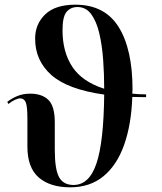

<svg xmlns="http://www.w3.org/2000/svg" viewBox="-20 -790 691 820"><path d="M280 10Q194 10 145.5 -32Q97 -74 97 -164V-284Q97 -334 90.5 -351.5Q84 -369 67 -370Q58 -370 44.5 -364Q31 -358 16 -346L11 -355Q30 -370 54.5 -380Q79 -390 109 -390Q159 -390 186.5 -363.5Q214 -337 214 -267V-151Q214 -66 232.5 -33Q251 0 294 0Q361 0 392 -92Q423 -184 425 -386Q269 -408 199.5 -469.5Q130 -531 130 -625Q130 -687 173 -728.5Q216 -770 302 -770Q427 -770 486.5 -675Q546 -580 546 -408Q546 -399 545 -390Q573 -387 604 -387V-375Q573 -375 545 -376Q541 -258 510 -171Q479 -84 421.5 -37Q364 10 280 10ZM247 -661Q247 -568 289 -504.5Q331 -441 425 -411Q425 -474 420.5 -535.5Q416 -597 404 -648Q392 -699 369.5 -729.5Q347 -760 311 -760Q282 -760 264.5 -739.5Q247 -719 247 -661Z"/></svg>

Font: Noto Serif Display Condensed SemiBold
Style: Regular
Weight: 600
Width: 3
Designer: Monotype Design Team
Foundry: Monotype Imaging Inc.
Version: Version 2.009